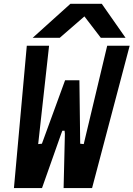

<svg xmlns="http://www.w3.org/2000/svg" viewBox="-20 -958 680 978"><path d="M116.5 -725H230L174.5 -224L193.5 -226L311.5 -549H384.5L388.5 -226L406.5 -224L526 -725H640.5L449 0H304L310.5 -276L309 -292H297.5L291.5 -276L194 0H51ZM338.5 -938.5H498.5L619.5 -765.5H493.5L410 -874.5L284.5 -765.5H146.5Z"/></svg>

Font: JuliaMono BoldItalic
Style: Regular
Weight: 700
Italic angle: -9°
Monospace: yes
Designer: cormullion
Foundry: corm
Version: Version 0.049; ttfautohint (v1.8.4)